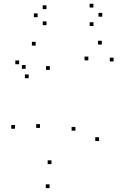

<svg xmlns="http://www.w3.org/2000/svg" viewBox="-20 -973 660 1016"><path d="M504.2 -226.9V-246.9H484.2V-226.9ZM581 -647.9V-667.9H561V-647.9ZM518.8 -737.3V-757.3H498.8V-737.3ZM447.4 -653.5V-673.5H427.4V-653.5ZM379 -281.6V-301.6H359V-281.6ZM252.3 -104.6V-124.6H232.3V-104.6ZM191.5 -296.1V-316.1H171.5V-296.1ZM243.6 -603.2V-623.2H223.6V-603.2ZM168.8 -731.6V-751.6H148.8V-731.6ZM81.1 -633.1V-653.1H61.1V-633.1ZM131.8 -559.1V-579.1H111.8V-559.1ZM115.7 -608.8V-628.8H95.7V-608.8ZM59.5 -291.9V-311.9H39.5V-291.9ZM242.2 22.5V2.5H222.2V22.5ZM474.7 -835.3V-855.3H454.7V-835.3ZM521.2 -884.8V-904.8H501.2V-884.8ZM474.2 -933.2V-953.2H454.2V-933.2ZM225.8 -924.8V-944.8H205.8V-924.8ZM179.2 -882.1V-902.1H159.2V-882.1ZM226.2 -839.8V-859.8H206.2V-839.8Z"/></svg>

Font: Monaspace Radon Dots Var
Style: Regular
Weight: 400
Designer: Riley Cran and the Lettermatic Team
Version: Version 1.100 (Monaspace Radon Dots)